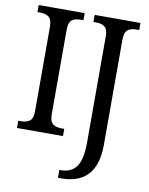

<svg xmlns="http://www.w3.org/2000/svg" viewBox="-101 -786 850 1098"><g transform="rotate(10 324.0 -237.0)"><path d="M33 -42H49Q82 -42 100 -56.5Q118 -71 118 -112V-601Q118 -644 100 -658.5Q82 -673 49 -673H33V-714H300V-673H284Q250 -673 232.5 -658.5Q215 -644 215 -601V-113Q215 -71 232.5 -56.5Q250 -42 284 -42H300V0H33ZM313 194H322Q382 194 412 152.5Q442 111 442 10V-605Q442 -645 424 -659Q406 -673 373 -673H358V-714H624V-673H608Q575 -673 557 -658.5Q539 -644 539 -601V9Q539 240 331 240H313Z"/></g></svg>

Font: Noto Serif Narrow
Style: Regular
Weight: 400
Width: 4
Designer: Monotype Design Team
Foundry: Monotype Imaging Inc.
Version: Version 1.001